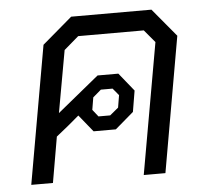

<svg xmlns="http://www.w3.org/2000/svg" viewBox="-45 -606 708 653"><g transform="rotate(-5 309.0 -279.0)"><path d="M575 -462 494 0H420L499 -447L463 -490H239L189 -447L151 -235L293 -351H364L414 -289L402 -217L339 -163H263L216 -221L178 -189L137 -156L110 0H36L119 -471L221 -558H495ZM265 -236 284 -212H324L353 -236L360 -278L340 -302H300L272 -278Z"/></g></svg>

Font: Chakra Petch
Style: Italic
Weight: 400
Italic angle: -10°
Designer: Katatrad Aksorn Co.,Ltd.
Foundry: Cadson Demak Co.,Ltd.
Version: Version 1.000; ttfautohint (v1.6)